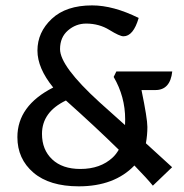

<svg xmlns="http://www.w3.org/2000/svg" viewBox="-20 -674 673 701"><path d="M273.4 -57.1Q346.7 -57.1 391.6 -99.1Q403.3 -109.9 413.6 -127.4Q329.1 -210.4 220.7 -307.1Q133.3 -265.1 133.3 -185.1Q133.3 -127.4 170.4 -92.3Q207.5 -57.1 273.4 -57.1ZM267.6 6.3Q160.6 6.3 102.1 -43.7Q43.5 -93.8 43.5 -173.3Q43.5 -288.1 174.3 -354.5Q116.7 -425.3 116.7 -489.3Q116.7 -556.2 168.9 -605.2Q221.2 -654.3 316.4 -654.3Q393.6 -654.3 486.3 -608.4Q466.8 -541.5 430.7 -541.5Q417 -541.5 379.4 -564.7Q341.8 -587.9 294.4 -587.9Q257.3 -587.9 228.3 -563Q199.2 -538.1 199.2 -494.6Q199.2 -432.1 343.3 -300.8L436.5 -217.3L437 -238.3Q437 -321.3 395 -393.1L404.8 -413.1H608.9Q601.6 -345.2 547.4 -345.2H496.6Q518.1 -241.2 518.1 -210.4Q518.1 -181.2 512.7 -150.9L608.4 -63.5L538.1 3.9Q517.6 -21.5 470.7 -69.8Q397.5 6.3 267.6 6.3Z"/></svg>

Font: Bainsley
Style: Regular
Weight: 400
Designer: Paul James MIller
Foundry: High-Logic / Made with FontCreator
Version: Version 1.411;March 28, 2021;FontCreator 13.0.0.2683 64-bit